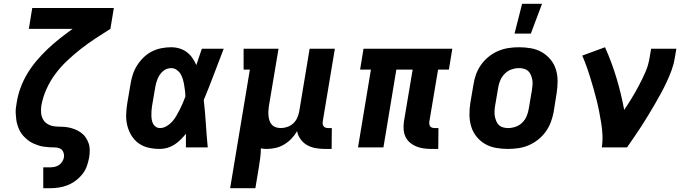

<svg xmlns="http://www.w3.org/2000/svg" viewBox="-20 -777 3640 1012"><path d="M208 215V105H244Q256 105 268 102.5Q280 100 290.5 93Q301 86 308 75Q315 64 317 52Q319 38 313.5 24.5Q308 11 295.5 5.5Q283 0 268 0Q253 0 238.5 -1Q224 -2 210 -4Q196 -6 182.5 -10.5Q169 -15 156.5 -20.5Q144 -26 133 -34Q122 -42 112 -51.5Q102 -61 94 -72Q86 -83 80.5 -95.5Q75 -108 71 -121.5Q67 -135 65.5 -149Q64 -163 63 -177.5Q62 -192 63.5 -206.5Q65 -221 68 -236Q74 -275 88 -313.5Q102 -352 123.5 -388Q145 -424 172.5 -456.5Q200 -489 230.5 -518Q261 -547 294.5 -573.5Q328 -600 363 -625H132L150 -735H580L562 -625Q522 -600 482.5 -574Q443 -548 406 -519Q369 -490 334.5 -457.5Q300 -425 272 -387.5Q244 -350 225 -307.5Q206 -265 198 -221Q195 -202 196.5 -183Q198 -164 206.5 -148.5Q215 -133 230.5 -123.5Q246 -114 264.5 -111.5Q283 -109 302.5 -109Q322 -109 340 -105.5Q358 -102 374.5 -95.5Q391 -89 406 -78.5Q421 -68 431 -53.5Q441 -39 447 -22Q453 -5 453 14Q453 33 450 52Q446 75 438 98Q430 121 414.5 140.5Q399 160 379 175Q359 190 336.5 199Q314 208 290.5 211.5Q267 215 244 215Z M822 8Q792 8 763 1.5Q734 -5 711 -21.5Q688 -38 673 -62.5Q658 -87 651 -115Q644 -143 645 -173.5Q646 -204 651 -234L668 -334Q672 -359 680 -384Q688 -409 702.5 -432Q717 -455 737 -474.5Q757 -494 781 -506Q805 -518 831 -523Q857 -528 882 -528Q905 -528 926.5 -521.5Q948 -515 965 -502Q982 -489 994 -471.5Q1006 -454 1015 -434Q1022 -455 1029 -476.5Q1036 -498 1044 -520H1159Q1133 -453 1107.5 -385Q1082 -317 1054 -250Q1061 -188 1065 -125Q1069 -62 1075 0H960Q960 -18 960 -36Q960 -54 960 -72Q947 -56 932 -41Q917 -26 899 -14.5Q881 -3 861.5 2.5Q842 8 822 8ZM823 -102Q841 -102 858 -112Q875 -122 887.5 -136Q900 -150 909.5 -166.5Q919 -183 927.5 -199.5Q936 -216 943.5 -233.5Q951 -251 957 -268Q957 -284 955 -299.5Q953 -315 950.5 -330Q948 -345 943.5 -360Q939 -375 931.5 -387.5Q924 -400 911 -409Q898 -418 882 -418Q871 -418 859.5 -414Q848 -410 838.5 -401.5Q829 -393 822 -382.5Q815 -372 810.5 -361Q806 -350 803 -339Q800 -328 798 -316L781 -216Q779 -204 778.5 -192Q778 -180 778 -168.5Q778 -157 780 -145.5Q782 -134 787 -124.5Q792 -115 801.5 -108.5Q811 -102 823 -102Z M1193 215 1297 -410H1264V-520H1448L1397 -216Q1395 -203 1394.5 -190Q1394 -177 1395.5 -164Q1397 -151 1401 -139.5Q1405 -128 1413.5 -119Q1422 -110 1434.5 -106Q1447 -102 1460 -102Q1477 -102 1494.5 -108Q1512 -114 1525.5 -126.5Q1539 -139 1546.5 -155.5Q1554 -172 1557 -189L1612 -520H1745L1681 -136Q1680 -129 1681 -122.5Q1682 -116 1686 -111Q1690 -106 1696.5 -104Q1703 -102 1710 -102H1729L1728 8H1691Q1666 8 1642 3.5Q1618 -1 1598 -12.5Q1578 -24 1564 -43.5Q1550 -63 1546 -86Q1534 -65 1517 -47Q1500 -29 1478.5 -16Q1457 -3 1433.5 2.5Q1410 8 1387 8Q1379 8 1371 7.5Q1363 7 1355 5Q1355 30 1351.5 56Q1348 82 1344 107L1326 215Z M2252 8Q2232 8 2211.5 5Q2191 2 2173 -5.5Q2155 -13 2140 -26Q2125 -39 2117 -56.5Q2109 -74 2107.5 -94.5Q2106 -115 2109 -136L2155 -410H2069L2001 0H1867L1935 -410H1878L1896 -520H2364L2346 -410H2289L2243 -136Q2242 -129 2243 -122.5Q2244 -116 2247.5 -111Q2251 -106 2258 -104Q2265 -102 2271 -102H2291L2290 8Z M2657 8Q2625 8 2594 2.5Q2563 -3 2537 -18Q2511 -33 2492 -56.5Q2473 -80 2464 -109Q2455 -138 2454.5 -170Q2454 -202 2459 -234L2476 -334Q2480 -361 2490 -387.5Q2500 -414 2517 -437.5Q2534 -461 2557.5 -479.5Q2581 -498 2607.5 -509Q2634 -520 2661.5 -524Q2689 -528 2716 -528Q2748 -528 2779 -522.5Q2810 -517 2836 -502Q2862 -487 2881.5 -463.5Q2901 -440 2910 -411Q2919 -382 2919 -350Q2919 -318 2914 -286L2898 -186Q2893 -159 2883 -132.5Q2873 -106 2856 -82.5Q2839 -59 2815.5 -40.5Q2792 -22 2766 -11Q2740 0 2712 4Q2684 8 2657 8ZM2659 -102Q2678 -102 2698 -109Q2718 -116 2733 -131Q2748 -146 2756 -165Q2764 -184 2767 -204L2784 -304Q2786 -317 2787 -331Q2788 -345 2785.5 -357.5Q2783 -370 2778 -382Q2773 -394 2764 -402.5Q2755 -411 2742 -414.5Q2729 -418 2715 -418Q2696 -418 2676 -411Q2656 -404 2641 -389Q2626 -374 2617.5 -355Q2609 -336 2606 -316L2589 -216Q2587 -203 2586.5 -189Q2586 -175 2588.5 -162.5Q2591 -150 2596 -138Q2601 -126 2610 -117.5Q2619 -109 2632 -105.5Q2645 -102 2659 -102ZM2692 -600 2732 -757H2837L2778 -600Z M3152 0Q3157 -33 3155.5 -65Q3154 -97 3149 -128Q3144 -159 3138 -189.5Q3132 -220 3124.5 -250Q3117 -280 3108.5 -309.5Q3100 -339 3091 -368.5Q3082 -398 3071.5 -427Q3061 -456 3049 -484L3169 -528Q3204 -450 3229 -367Q3254 -284 3270 -198Q3292 -230 3311.5 -262.5Q3331 -295 3349 -329Q3367 -363 3382 -397.5Q3397 -432 3403 -468L3412 -520H3545L3536 -468Q3531 -437 3519.5 -406Q3508 -375 3494 -345Q3480 -315 3464 -285.5Q3448 -256 3431 -227Q3414 -198 3396.5 -169Q3379 -140 3361 -112Q3343 -84 3323.5 -56Q3304 -28 3285 0Z"/></svg>

Font: Iosevka Etoile Extrabold
Style: Italic
Weight: 800
Italic angle: -9°
Designer: Belleve Invis
Foundry: Belleve Invis
Version: Version 22.1.2; ttfautohint (v1.8.4)